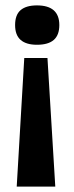

<svg xmlns="http://www.w3.org/2000/svg" viewBox="-20 -559 276 712"><path d="M70 -344H156L185 133H42ZM117 -539Q200 -539 200 -466Q200 -429 179.5 -411Q159 -393 117 -393Q77 -393 56.5 -411Q36 -429 36 -466Q36 -504 56.5 -521.5Q77 -539 117 -539Z"/></svg>

Font: Bricolage Grotesque 96pt ExtraBold 96pt SemiBold
Style: Regular
Weight: 600
Version: Version 1.001;gftools[0.9.33.dev8+g029e19f]